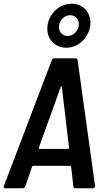

<svg xmlns="http://www.w3.org/2000/svg" viewBox="-23 -1014 565 1034"><path d="M334 -757C398 -757 454 -809 463 -876C471 -942 428 -994 363 -994C298 -994 241 -942 233 -876C224 -809 269 -757 334 -757ZM355 -932C384 -932 405 -908 401 -876C398 -845 370 -820 341 -820C311 -820 291 -845 295 -876C299 -908 325 -932 355 -932ZM384 0H477C485 0 489 -4 489 -13L395 -690C394 -697 390 -700 383 -700H271C264 -700 259 -697 256 -690L-2 -13C-5 -4 -2 0 6 0H98C105 0 110 -3 113 -10L150 -117C152 -120 153 -121 156 -121H355C358 -121 359 -120 360 -117L372 -10C373 -3 377 0 384 0ZM186 -218 304 -546C305 -550 309 -550 310 -546L349 -218C349 -214 346 -212 343 -212H190C187 -212 184 -214 186 -218Z"/></svg>

Font: Barlow Semi Condensed SemiBold
Style: Italic
Weight: 600
Width: 4
Italic angle: -7°
Designer: Jeremy Tribby
Foundry: Tribby Type
Version: Version 1.422;hotconv 1.0.109;makeotfexe 2.5.65596